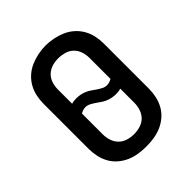

<svg xmlns="http://www.w3.org/2000/svg" viewBox="-207 -876 1014 1014"><g transform="rotate(-45 300.0 -369.0)"><path d="M300 8Q271 8 242 3.5Q213 -1 186.5 -12.5Q160 -24 137.5 -43.5Q115 -63 101 -88.5Q87 -114 81 -142.5Q75 -171 75 -200V-535Q75 -564 81 -592.5Q87 -621 101.5 -646.5Q116 -672 138 -691.5Q160 -711 186.5 -722.5Q213 -734 242 -740Q271 -746 300 -746Q329 -746 358 -740Q387 -734 413.5 -722.5Q440 -711 462 -691.5Q484 -672 498.5 -646.5Q513 -621 519 -592.5Q525 -564 525 -535V-200Q525 -171 519 -142.5Q513 -114 499 -88.5Q485 -63 462.5 -43.5Q440 -24 413.5 -12.5Q387 -1 358 3.5Q329 8 300 8ZM382 -368Q391 -368 400.5 -371Q410 -374 418 -379V-535Q418 -559 410.5 -582Q403 -605 386 -621.5Q369 -638 345.5 -644.5Q322 -651 299 -651Q275 -651 252.5 -644Q230 -637 213 -620.5Q196 -604 189 -581Q182 -558 182 -535V-429Q191 -432 200 -433Q209 -434 218 -434Q233 -434 248 -431Q263 -428 277 -422Q291 -416 303 -407.5Q315 -399 327.5 -390.5Q340 -382 353.5 -375Q367 -368 382 -368ZM300 -84Q324 -84 347 -91Q370 -98 386.5 -114.5Q403 -131 410.5 -154Q418 -177 418 -200V-306Q409 -303 400 -302Q391 -301 382 -301Q367 -301 352 -304Q337 -307 323 -313Q309 -319 297 -327.5Q285 -336 272.5 -344.5Q260 -353 246.5 -360Q233 -367 218 -367Q209 -367 199.5 -364Q190 -361 182 -356V-200Q182 -177 189.5 -154Q197 -131 213.5 -114.5Q230 -98 253 -91Q276 -84 300 -84Z"/></g></svg>

Font: Iosevka Curly SmBdEx
Style: Regular
Weight: 600
Width: 7
Monospace: yes
Designer: Belleve Invis
Foundry: Belleve Invis
Version: Version 11.1.0; ttfautohint (v1.8.3)